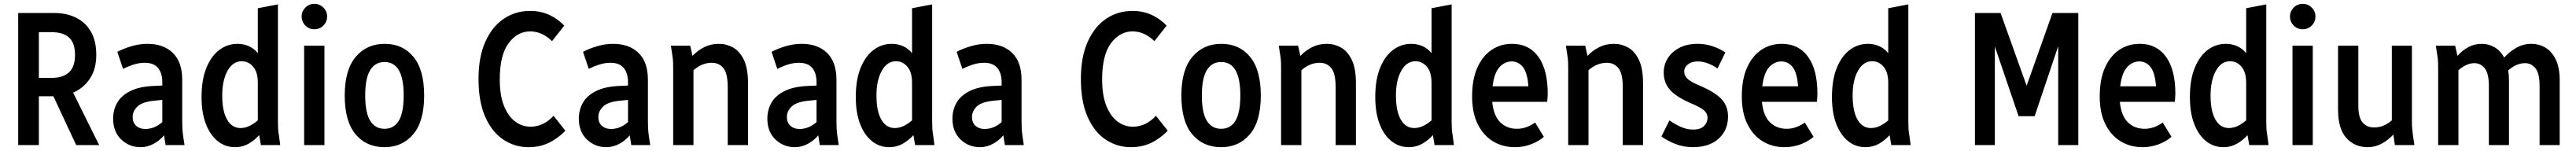

<svg xmlns="http://www.w3.org/2000/svg" viewBox="-20 -758 13458 789"><path d="M75 0V-690H265Q327 -690 376.5 -666Q426 -642 454.5 -593.5Q483 -545 483 -471Q483 -397 449.5 -347Q416 -297 362 -274L498 0H378L259 -255H183V0ZM183 -351H249Q309 -351 340.5 -380Q372 -409 372 -471Q372 -533 341 -561.5Q310 -590 249 -590H183Z M571 -138Q571 -184 592.5 -221.5Q614 -259 661.5 -282.5Q709 -306 784 -309L828 -311V-328Q828 -376 805.5 -403Q783 -430 736 -430Q707 -430 677.5 -420.5Q648 -411 623 -398L593 -487Q622 -503 665 -516Q708 -529 750 -529Q834 -529 883 -481.5Q932 -434 932 -341V-123Q932 -102 933 -85Q934 -68 937 -46L944 0H845L837 -51Q815 -24 782.5 -6.5Q750 11 715 11Q655 11 613 -29.5Q571 -70 571 -138ZM673 -147Q673 -117 691.5 -100.5Q710 -84 739 -84Q787 -84 828 -120V-236L788 -232Q723 -226 698 -201.5Q673 -177 673 -147Z M1033 -251Q1033 -342 1058.5 -404Q1084 -466 1126.5 -497.5Q1169 -529 1221 -529Q1252 -529 1279.5 -517Q1307 -505 1327 -480V-715L1432 -735V-123Q1432 -102 1433 -85Q1434 -68 1438 -46L1444 0H1343L1334 -52Q1310 -25 1278.5 -7Q1247 11 1208 11Q1157 11 1117.5 -20.5Q1078 -52 1055.5 -110.5Q1033 -169 1033 -251ZM1141 -259Q1141 -177 1166.5 -133Q1192 -89 1236 -89Q1261 -89 1283.5 -100Q1306 -111 1327 -129V-325Q1327 -381 1302.5 -409.5Q1278 -438 1243 -438Q1197 -438 1169 -388.5Q1141 -339 1141 -259Z M1556 -672Q1556 -699 1575.5 -718.5Q1595 -738 1622 -738Q1650 -738 1669.5 -718.5Q1689 -699 1689 -672Q1689 -644 1669.5 -624.5Q1650 -605 1622 -605Q1595 -605 1575.5 -624.5Q1556 -644 1556 -672ZM1569 0V-519H1675V0Z M1781 -259Q1781 -393 1838.5 -461Q1896 -529 1990 -529Q2084 -529 2140 -461Q2196 -393 2196 -259Q2196 -124 2139 -56.5Q2082 11 1989 11Q1894 11 1837.5 -56.5Q1781 -124 1781 -259ZM1888 -259Q1888 -169 1914 -127Q1940 -85 1989 -85Q2038 -85 2063.5 -127Q2089 -169 2089 -259Q2089 -349 2063.5 -391.5Q2038 -434 1989 -434Q1940 -434 1914 -391.5Q1888 -349 1888 -259Z M2480 -346Q2480 -460 2515.5 -539.5Q2551 -619 2612 -660Q2673 -701 2750 -701Q2803 -701 2848 -681Q2893 -661 2928 -624L2864 -543Q2840 -567 2811 -580.5Q2782 -594 2750 -594Q2683 -594 2637 -532Q2591 -470 2591 -343Q2591 -260 2613 -205Q2635 -150 2671.5 -123Q2708 -96 2751 -96Q2820 -96 2872 -153L2934 -75Q2894 -34 2847 -11.5Q2800 11 2741 11Q2670 11 2610.5 -28Q2551 -67 2515.5 -146.5Q2480 -226 2480 -346Z M3004 -138Q3004 -184 3025.5 -221.5Q3047 -259 3094.5 -282.5Q3142 -306 3217 -309L3261 -311V-328Q3261 -376 3238.5 -403Q3216 -430 3169 -430Q3140 -430 3110.5 -420.5Q3081 -411 3056 -398L3026 -487Q3055 -503 3098 -516Q3141 -529 3183 -529Q3267 -529 3316 -481.5Q3365 -434 3365 -341V-123Q3365 -102 3366 -85Q3367 -68 3370 -46L3377 0H3278L3270 -51Q3248 -24 3215.5 -6.5Q3183 11 3148 11Q3088 11 3046 -29.5Q3004 -70 3004 -138ZM3106 -147Q3106 -117 3124.5 -100.5Q3143 -84 3172 -84Q3220 -84 3261 -120V-236L3221 -232Q3156 -226 3131 -201.5Q3106 -177 3106 -147Z M3485 -519H3586L3598 -466Q3624 -494 3659 -511.5Q3694 -529 3736 -529Q3775 -529 3809.5 -510Q3844 -491 3866 -446Q3888 -401 3888 -323V0H3782V-302Q3782 -375 3759 -402.5Q3736 -430 3699 -430Q3647 -430 3603 -391V0H3497V-395Q3497 -416 3496.5 -433.5Q3496 -451 3492 -473Z M3989 -138Q3989 -184 4010.5 -221.5Q4032 -259 4079.5 -282.5Q4127 -306 4202 -309L4246 -311V-328Q4246 -376 4223.5 -403Q4201 -430 4154 -430Q4125 -430 4095.5 -420.5Q4066 -411 4041 -398L4011 -487Q4040 -503 4083 -516Q4126 -529 4168 -529Q4252 -529 4301 -481.5Q4350 -434 4350 -341V-123Q4350 -102 4351 -85Q4352 -68 4355 -46L4362 0H4263L4255 -51Q4233 -24 4200.5 -6.5Q4168 11 4133 11Q4073 11 4031 -29.5Q3989 -70 3989 -138ZM4091 -147Q4091 -117 4109.5 -100.5Q4128 -84 4157 -84Q4205 -84 4246 -120V-236L4206 -232Q4141 -226 4116 -201.5Q4091 -177 4091 -147Z M4451 -251Q4451 -342 4476.5 -404Q4502 -466 4544.5 -497.5Q4587 -529 4639 -529Q4670 -529 4697.5 -517Q4725 -505 4745 -480V-715L4850 -735V-123Q4850 -102 4851 -85Q4852 -68 4856 -46L4862 0H4761L4752 -52Q4728 -25 4696.5 -7Q4665 11 4626 11Q4575 11 4535.5 -20.5Q4496 -52 4473.5 -110.5Q4451 -169 4451 -251ZM4559 -259Q4559 -177 4584.5 -133Q4610 -89 4654 -89Q4679 -89 4701.5 -100Q4724 -111 4745 -129V-325Q4745 -381 4720.5 -409.5Q4696 -438 4661 -438Q4615 -438 4587 -388.5Q4559 -339 4559 -259Z M4956 -138Q4956 -184 4977.5 -221.5Q4999 -259 5046.5 -282.5Q5094 -306 5169 -309L5213 -311V-328Q5213 -376 5190.5 -403Q5168 -430 5121 -430Q5092 -430 5062.5 -420.5Q5033 -411 5008 -398L4978 -487Q5007 -503 5050 -516Q5093 -529 5135 -529Q5219 -529 5268 -481.5Q5317 -434 5317 -341V-123Q5317 -102 5318 -85Q5319 -68 5322 -46L5329 0H5230L5222 -51Q5200 -24 5167.5 -6.5Q5135 11 5100 11Q5040 11 4998 -29.5Q4956 -70 4956 -138ZM5058 -147Q5058 -117 5076.5 -100.5Q5095 -84 5124 -84Q5172 -84 5213 -120V-236L5173 -232Q5108 -226 5083 -201.5Q5058 -177 5058 -147Z M5627 -346Q5627 -460 5662.5 -539.5Q5698 -619 5759 -660Q5820 -701 5897 -701Q5950 -701 5995 -681Q6040 -661 6075 -624L6011 -543Q5987 -567 5958 -580.5Q5929 -594 5897 -594Q5830 -594 5784 -532Q5738 -470 5738 -343Q5738 -260 5760 -205Q5782 -150 5818.5 -123Q5855 -96 5898 -96Q5967 -96 6019 -153L6081 -75Q6041 -34 5994 -11.5Q5947 11 5888 11Q5817 11 5757.5 -28Q5698 -67 5662.5 -146.5Q5627 -226 5627 -346Z M6152 -259Q6152 -393 6209.5 -461Q6267 -529 6361 -529Q6455 -529 6511 -461Q6567 -393 6567 -259Q6567 -124 6510 -56.5Q6453 11 6360 11Q6265 11 6208.5 -56.5Q6152 -124 6152 -259ZM6259 -259Q6259 -169 6285 -127Q6311 -85 6360 -85Q6409 -85 6434.5 -127Q6460 -169 6460 -259Q6460 -349 6434.5 -391.5Q6409 -434 6360 -434Q6311 -434 6285 -391.5Q6259 -349 6259 -259Z M6661 -519H6762L6774 -466Q6800 -494 6835 -511.5Q6870 -529 6912 -529Q6951 -529 6985.5 -510Q7020 -491 7042 -446Q7064 -401 7064 -323V0H6958V-302Q6958 -375 6935 -402.5Q6912 -430 6875 -430Q6823 -430 6779 -391V0H6673V-395Q6673 -416 6672.5 -433.5Q6672 -451 6668 -473Z M7165 -251Q7165 -342 7190.5 -404Q7216 -466 7258.5 -497.5Q7301 -529 7353 -529Q7384 -529 7411.5 -517Q7439 -505 7459 -480V-715L7564 -735V-123Q7564 -102 7565 -85Q7566 -68 7570 -46L7576 0H7475L7466 -52Q7442 -25 7410.5 -7Q7379 11 7340 11Q7289 11 7249.5 -20.5Q7210 -52 7187.5 -110.5Q7165 -169 7165 -251ZM7273 -259Q7273 -177 7298.5 -133Q7324 -89 7368 -89Q7393 -89 7415.5 -100Q7438 -111 7459 -129V-325Q7459 -381 7434.5 -409.5Q7410 -438 7375 -438Q7329 -438 7301 -388.5Q7273 -339 7273 -259Z M7671 -254Q7671 -344 7698.5 -405Q7726 -466 7773 -497.5Q7820 -529 7880 -529Q7968 -529 8017 -461.5Q8066 -394 8066 -269Q8066 -257 8065 -246Q8064 -235 8063 -226H7776Q7783 -154 7817.5 -119.5Q7852 -85 7906 -85Q7932 -85 7957 -94.5Q7982 -104 8000 -118L8046 -43Q8018 -19 7978.5 -4Q7939 11 7895 11Q7830 11 7779.5 -20Q7729 -51 7700 -110Q7671 -169 7671 -254ZM7878 -437Q7841 -437 7813.5 -406.5Q7786 -376 7778 -307H7965Q7960 -378 7936.5 -407.5Q7913 -437 7878 -437Z M8161 -519H8262L8274 -466Q8300 -494 8335 -511.5Q8370 -529 8412 -529Q8451 -529 8485.5 -510Q8520 -491 8542 -446Q8564 -401 8564 -323V0H8458V-302Q8458 -375 8435 -402.5Q8412 -430 8375 -430Q8323 -430 8279 -391V0H8173V-395Q8173 -416 8172.5 -433.5Q8172 -451 8168 -473Z M8660 -45 8702 -129Q8727 -111 8759.5 -96Q8792 -81 8825 -81Q8864 -81 8882.5 -99.5Q8901 -118 8901 -143Q8901 -165 8883 -181Q8865 -197 8811 -220Q8737 -252 8704.5 -289Q8672 -326 8672 -379Q8672 -421 8694 -455Q8716 -489 8755.5 -509Q8795 -529 8850 -529Q8889 -529 8927 -516.5Q8965 -504 8994 -484L8953 -400Q8933 -415 8905 -426Q8877 -437 8849 -437Q8818 -437 8798.5 -421.5Q8779 -406 8779 -384Q8779 -363 8796 -346.5Q8813 -330 8866 -308Q8942 -275 8975 -239Q9008 -203 9008 -149Q9008 -78 8959 -33.5Q8910 11 8824 11Q8775 11 8731.5 -6.5Q8688 -24 8660 -45Z M9080 -254Q9080 -344 9107.5 -405Q9135 -466 9182 -497.5Q9229 -529 9289 -529Q9377 -529 9426 -461.5Q9475 -394 9475 -269Q9475 -257 9474 -246Q9473 -235 9472 -226H9185Q9192 -154 9226.5 -119.5Q9261 -85 9315 -85Q9341 -85 9366 -94.5Q9391 -104 9409 -118L9455 -43Q9427 -19 9387.5 -4Q9348 11 9304 11Q9239 11 9188.5 -20Q9138 -51 9109 -110Q9080 -169 9080 -254ZM9287 -437Q9250 -437 9222.5 -406.5Q9195 -376 9187 -307H9374Q9369 -378 9345.5 -407.5Q9322 -437 9287 -437Z M9551 -251Q9551 -342 9576.5 -404Q9602 -466 9644.5 -497.5Q9687 -529 9739 -529Q9770 -529 9797.5 -517Q9825 -505 9845 -480V-715L9950 -735V-123Q9950 -102 9951 -85Q9952 -68 9956 -46L9962 0H9861L9852 -52Q9828 -25 9796.5 -7Q9765 11 9726 11Q9675 11 9635.5 -20.5Q9596 -52 9573.5 -110.5Q9551 -169 9551 -251ZM9659 -259Q9659 -177 9684.5 -133Q9710 -89 9754 -89Q9779 -89 9801.5 -100Q9824 -111 9845 -129V-325Q9845 -381 9820.5 -409.5Q9796 -438 9761 -438Q9715 -438 9687 -388.5Q9659 -339 9659 -259Z M10298 0V-690H10432L10568 -310L10703 -690H10838V0H10733V-517L10610 -151H10526L10402 -515V0Z M10950 -254Q10950 -344 10977.5 -405Q11005 -466 11052 -497.5Q11099 -529 11159 -529Q11247 -529 11296 -461.5Q11345 -394 11345 -269Q11345 -257 11344 -246Q11343 -235 11342 -226H11055Q11062 -154 11096.5 -119.5Q11131 -85 11185 -85Q11211 -85 11236 -94.5Q11261 -104 11279 -118L11325 -43Q11297 -19 11257.5 -4Q11218 11 11174 11Q11109 11 11058.5 -20Q11008 -51 10979 -110Q10950 -169 10950 -254ZM11157 -437Q11120 -437 11092.5 -406.5Q11065 -376 11057 -307H11244Q11239 -378 11215.5 -407.5Q11192 -437 11157 -437Z M11421 -251Q11421 -342 11446.5 -404Q11472 -466 11514.5 -497.5Q11557 -529 11609 -529Q11640 -529 11667.5 -517Q11695 -505 11715 -480V-715L11820 -735V-123Q11820 -102 11821 -85Q11822 -68 11826 -46L11832 0H11731L11722 -52Q11698 -25 11666.5 -7Q11635 11 11596 11Q11545 11 11505.5 -20.5Q11466 -52 11443.5 -110.5Q11421 -169 11421 -251ZM11529 -259Q11529 -177 11554.5 -133Q11580 -89 11624 -89Q11649 -89 11671.5 -100Q11694 -111 11715 -129V-325Q11715 -381 11690.5 -409.5Q11666 -438 11631 -438Q11585 -438 11557 -388.5Q11529 -339 11529 -259Z M11944 -672Q11944 -699 11963.5 -718.5Q11983 -738 12010 -738Q12038 -738 12057.5 -718.5Q12077 -699 12077 -672Q12077 -644 12057.5 -624.5Q12038 -605 12010 -605Q11983 -605 11963.5 -624.5Q11944 -644 11944 -672ZM11957 0V-519H12063V0Z M12195 -186V-519H12301V-205Q12301 -145 12323 -118.5Q12345 -92 12384 -92Q12433 -92 12476 -129V-519H12581V-123Q12581 -102 12582.5 -85Q12584 -68 12587 -46L12594 0H12492L12484 -55Q12457 -26 12423 -7.5Q12389 11 12350 11Q12282 11 12238.5 -37Q12195 -85 12195 -186Z M12706 -519H12807L12819 -466Q12843 -494 12875.5 -511.5Q12908 -529 12946 -529Q12981 -529 13012 -511.5Q13043 -494 13063 -457Q13089 -487 13126 -508Q13163 -529 13204 -529Q13245 -529 13278.5 -509Q13312 -489 13332.5 -447Q13353 -405 13353 -339V0H13248V-308Q13248 -374 13226.5 -401Q13205 -428 13172 -428Q13149 -428 13126.5 -418Q13104 -408 13084 -390Q13086 -378 13087 -366Q13088 -354 13088 -340V0H12983V-308Q12983 -374 12961.5 -401Q12940 -428 12907 -428Q12886 -428 12864.5 -418Q12843 -408 12824 -391V0H12718V-395Q12718 -416 12717.5 -433.5Q12717 -451 12713 -473Z"/></svg>

Font: Radio Canada Condensed Medium
Style: Regular
Weight: 500
Width: 3
Designer: Charles Daoud, Etienne Aubert Bonn, Alexandre Saumier Demers, Jacques Le Bailly
Foundry: Radio-Canada
Version: Version 2.104; ttfautohint (v1.8.4.7-5d5b);gftools[0.9.28.de